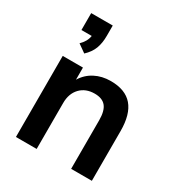

<svg xmlns="http://www.w3.org/2000/svg" viewBox="-177 -880 940 1003"><g transform="rotate(30 292.5 -378.5)"><path d="M212 -757V-695Q212 -651 199.5 -618Q187 -585 156 -556L108 -590Q139 -620 144 -655H82V-757ZM523 -300V0H398V-293Q398 -350 376.5 -376Q355 -402 309 -402Q255 -402 222.5 -368Q190 -334 190 -277V0H65V-489H187V-416Q212 -457 254 -479Q296 -501 349 -501Q437 -501 480 -451Q523 -401 523 -300Z"/></g></svg>

Font: wassup Sans
Style: Bold
Weight: 700
Version: Version 2.001